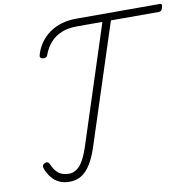

<svg xmlns="http://www.w3.org/2000/svg" viewBox="-105 -1123 1251 1245"><g transform="rotate(-10 520.5 -500.0)"><path d="M252 17Q216 17 186.5 3.5Q157 -10 135.5 -36.5Q114 -63 101 -100Q98 -110 101.5 -118Q105 -126 115 -130Q126 -135 133.5 -132Q141 -129 146 -119Q160 -86 177 -67.5Q194 -49 215 -42Q236 -35 258 -35Q299 -35 330.5 -70.5Q362 -106 389 -188L642 -967H471Q416 -967 373 -949.5Q330 -932 299.5 -898.5Q269 -865 252 -817Q248 -806 238.5 -802.5Q229 -799 216 -802Q207 -805 204 -811Q201 -817 205 -830Q218 -873 243 -907.5Q268 -942 303 -966.5Q338 -991 382 -1004Q426 -1017 478 -1017H1028Q1038 -1017 1040.5 -1011.5Q1043 -1006 1039 -992Q1035 -978 1029 -972.5Q1023 -967 1012 -967H698L443 -183Q422 -117 395 -72Q368 -27 333.5 -5Q299 17 252 17Z"/></g></svg>

Font: Playwrite CO ExtraLight
Style: Regular
Weight: 250
Version: Version 1.002